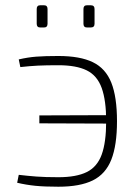

<svg xmlns="http://www.w3.org/2000/svg" viewBox="-20 -698 529 727"><path d="M201 -486Q283 -486 331.5 -462.5Q380 -439 401.5 -385Q423 -331 423 -239Q423 -148 401.5 -93.5Q380 -39 331.5 -15Q283 9 201 9Q148 9 113.5 5.5Q79 2 45 -6L51 -36Q85 -32 118 -29.5Q151 -27 201 -27Q269 -27 308.5 -46.5Q348 -66 365 -112.5Q382 -159 382 -239Q382 -318 365 -365Q348 -412 308.5 -431.5Q269 -451 201 -451Q154 -451 123.5 -449.5Q93 -448 57 -444L51 -473Q85 -481 117.5 -483.5Q150 -486 201 -486ZM402 -262V-230L129 -231V-261ZM324 -678Q338 -678 338 -664V-608Q338 -594 324 -594H309Q296 -594 296 -608V-664Q296 -678 309 -678ZM147 -678Q160 -678 160 -664V-608Q160 -594 147 -594H132Q119 -594 119 -608V-664Q119 -678 132 -678Z"/></svg>

Font: Exo 2 ExtraLight
Style: Regular
Weight: 250
Designer: Natanael Gama
Foundry: Natanael Gama
Version: Version 2.010